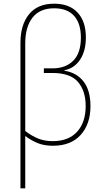

<svg xmlns="http://www.w3.org/2000/svg" viewBox="-20 -785 570 1042"><path d="M91 -553Q91 -650 137.5 -707.5Q184 -765 274 -765Q356 -765 401 -717Q446 -669 446 -582Q446 -508 414.5 -461Q383 -414 330 -404V-401Q396 -391 433.5 -342.5Q471 -294 471 -209Q471 -112 418 -53Q365 6 267 6Q221 6 186.5 -7.5Q152 -21 117 -47V237H91ZM266 -19Q352 -19 398.5 -70Q445 -121 445 -210Q445 -291 403.5 -340Q362 -389 264 -389H218V-414H265Q336 -414 377.5 -455.5Q419 -497 419 -581Q419 -658 382 -699Q345 -740 274 -740Q196 -740 156.5 -689.5Q117 -639 117 -549V-74Q151 -48 186 -33.5Q221 -19 266 -19Z"/></svg>

Font: Noto Sans Mono Condensed Thin
Style: Regular
Weight: 100
Width: 3
Designer: Monotype Design Team
Foundry: Monotype Imaging Inc.
Version: Version 2.014; ttfautohint (v1.8.4.7-5d5b)